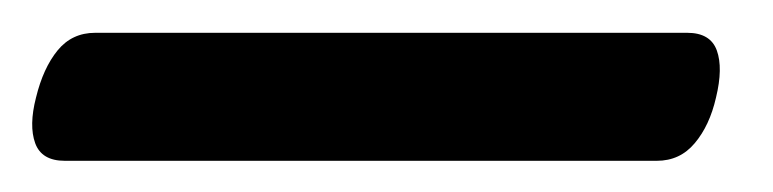

<svg xmlns="http://www.w3.org/2000/svg" viewBox="-72 52 483 120"><path d="M-49.5 113Q-45 94.5 -36 83.5Q-27 72.5 -12.5 72.5H357.5Q372 72.5 376 83.5Q380 94.5 375.5 113Q371.5 130.5 362.2 141.5Q353 152.5 338.5 152.5H-31.5Q-46 152.5 -50 141.5Q-54 130.5 -49.5 113Z"/></svg>

Font: Fraunces 144pt SuperSoft SemiBold
Style: Italic
Weight: 600
Italic angle: -16°
Version: Version 1.000;[b76b70a41]